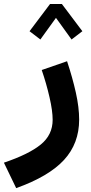

<svg xmlns="http://www.w3.org/2000/svg" viewBox="-129 -674 458 962"><path d="M121.6 -653.8H181.2L283.7 -517.6L229.5 -476.1L151.4 -584.5L73.2 -476.1L19 -517.6ZM80.1 -323.2 207 -367.2Q234.4 -284.7 251 -210.2Q267.6 -135.7 267.6 -74.7Q267.6 44.9 191.7 127.4Q115.7 210 -47.9 268.6L-109.4 141.1Q16.1 98.6 75.4 50Q134.8 1.5 134.8 -73.7Q134.8 -118.7 119.1 -186.8Q103.5 -254.9 80.1 -323.2Z"/></svg>

Font: Estedad-FD Bold
Style: Regular
Weight: 700
Designer: Amin Abedi
Version: Version 7.3